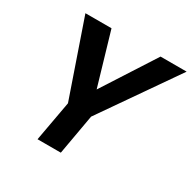

<svg xmlns="http://www.w3.org/2000/svg" viewBox="-155 -853 1006 1007"><g transform="rotate(30 348.0 -349.0)"><path d="M83 -698H241L334 -381L538 -698H696L380 -243L337 0H196L240 -243Z"/></g></svg>

Font: SVN-Poppins SemiBold
Style: Italic
Weight: 600
Italic angle: -10°
Designer: Ninad Kale (Devanagari), Jonny Pinhorn (Latin)
Foundry: Indian Type Foundry
Version: Version 3.002 2017; ttfautohint (v1.8.3)